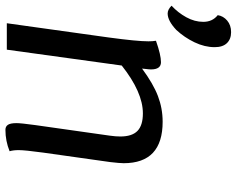

<svg xmlns="http://www.w3.org/2000/svg" viewBox="-140 -746 851 690"><g transform="rotate(90 285.0 -400.5)"><path d="M-40 -592Q-15 -615 1.5 -645Q18 -675 18 -706Q18 -739 -6 -758Q-3 -778 13.5 -792Q30 -806 55 -806Q80 -806 94.5 -791Q109 -776 109 -747Q109 -711 91.5 -674.5Q74 -638 47 -609Q14 -578 -12 -578Q-26 -578 -40 -592ZM526 -420Q526 -406 522 -372L488 -131Q479 -65 479 -43Q479 -23 483 -10Q446 5 406 5Q394 5 388 -4Q382 -13 382 -35Q382 -51 389 -102L427 -370Q430 -391 430 -408Q430 -450 410 -469.5Q390 -489 347 -489Q271 -489 175 -413L118 0H23L74 -365Q88 -468 88 -509Q88 -524 86 -536Q137 -554 163 -554Q189 -554 189 -518Q189 -512 187 -496L186 -486Q240 -526 284.5 -543Q329 -560 377 -560Q526 -560 526 -420Z"/></g></svg>

Font: Krub Medium
Style: Italic
Weight: 500
Italic angle: -8°
Designer: Ekaluck Peanpanawate
Foundry: Cadson Demak Co.,Ltd.
Version: Version 1.000; ttfautohint (v1.6)